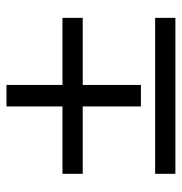

<svg xmlns="http://www.w3.org/2000/svg" viewBox="-4 -570 574 607"><g transform="rotate(-90 283.5 -267.0)"><path d="M530 -293V-357H318V-534H250V-357H37V-293H250V-109H318V-293ZM530 0V-64H37V0Z"/></g></svg>

Font: Sibila
Style: Regular
Weight: 400
Designer: Stefan Peev
Foundry: Context Ltd
Version: Version 1.000